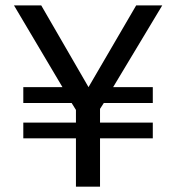

<svg xmlns="http://www.w3.org/2000/svg" viewBox="-20 -696 657 716"><path d="M401.9 -371.1H549.8V-312H367.2L353 -290V-238.8H549.8V-180.2H353V0H263.2V-180.2H66.9V-238.8H263.2V-286.1L247.1 -312H66.9V-371.1H212.9L32.2 -675.8H133.8L310.1 -371.1L487.8 -675.8H585Z"/></svg>

Font: Lorenzo Sans
Style: Regular
Weight: 400
Foundry: Intel Corporation
Version: Version 1.00; ttfautohint (v1.5)